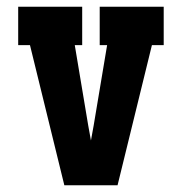

<svg xmlns="http://www.w3.org/2000/svg" viewBox="-20 -550 540 570"><path d="M171 0 69 -416H34V-530H224V-416H202L242 -177Q244 -166 246 -155Q248 -144 250 -133Q252 -144 254 -155Q256 -166 258 -177L298 -416H276V-530H466V-416H431L329 0Z"/></svg>

Font: Iosevka Slab Heavy
Style: Regular
Weight: 900
Monospace: yes
Designer: Belleve Invis
Foundry: Belleve Invis
Version: Version 11.1.0; ttfautohint (v1.8.3)